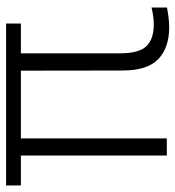

<svg xmlns="http://www.w3.org/2000/svg" viewBox="9 -591 590 648"><g transform="rotate(-90 304.0 -267.0)"><path d="M103 1V-491.5H2V-541.5H548.5V-491.5H448V-158.5Q448 -93 472 -68Q496 -43 545.5 -43Q558.5 -43 573 -45Q587.5 -47 602.5 -50.5V1.5Q587.5 4.5 569.8 6.8Q552 9 535.5 9Q467.5 9 428.8 -27.5Q390 -64 390 -149.5L389.5 -491.5H161V1Z"/></g></svg>

Font: Encode Sans SemiCondensed SemiCondensed Light
Style: Regular
Weight: 300
Width: 4
Designer: Multiple Designers
Foundry: Impallari Type
Version: Version 3.000; ttfautohint (v1.8.3) -l 8 -r 50 -G 200 -x 14 